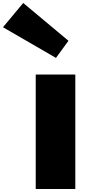

<svg xmlns="http://www.w3.org/2000/svg" viewBox="-150 -1281 615 1290"><path d="M6 -1261 -130 -1098 226 -892 310 -1007ZM90 -780H356V-11H90Z"/></svg>

Font: Hussar Dziwak
Style: Regular
Weight: 400
Version: Version 1.022